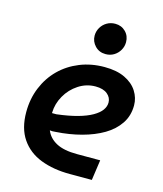

<svg xmlns="http://www.w3.org/2000/svg" viewBox="-110 -810 755 892"><g transform="rotate(15 268.0 -364.5)"><path d="M310 0Q231 0 170 -23.5Q109 -47 74.5 -97.5Q40 -148 40 -226Q40 -290 62.5 -344.5Q85 -399 125 -438.5Q165 -478 219.5 -500Q274 -522 338 -522Q397 -522 436.5 -503Q476 -484 496 -452.5Q516 -421 516 -385Q516 -335 490.5 -297Q465 -259 421 -233Q377 -207 319 -191.5Q261 -176 196 -172Q187 -171 180.5 -171Q174 -171 168 -172Q182 -137 218.5 -117.5Q255 -98 318 -98H430L416 0ZM157 -252Q162 -252 167 -252Q172 -252 178 -252Q236 -259 277.5 -270.5Q319 -282 346 -297.5Q373 -313 385.5 -330.5Q398 -348 398 -367Q398 -391 378 -407.5Q358 -424 321 -424Q277 -424 239.5 -399.5Q202 -375 180 -336Q158 -297 157 -255Q157 -254 157 -253.5Q157 -253 157 -252ZM326 -581Q295 -581 275 -602Q255 -623 255 -651Q255 -672 265.5 -690Q276 -708 294 -718.5Q312 -729 334 -729Q364 -729 384 -709Q404 -689 404 -659Q404 -638 393.5 -620Q383 -602 365.5 -591.5Q348 -581 326 -581Z"/></g></svg>

Font: MuseoModerno Medium
Style: Italic
Weight: 500
Italic angle: -9°
Designer: Pablo Cosgaya, Héctor Gatti, Marcela Romero, and the Authors of The MuseoModerno Project.
Foundry: Omnibus-Type Team
Version: Version 1.003